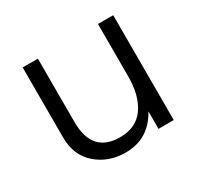

<svg xmlns="http://www.w3.org/2000/svg" viewBox="-112 -597 762 742"><g transform="rotate(-30 268.5 -226.0)"><path d="M406 -468H474V0H406V-78Q355 16 251 16Q175 16 122.5 -30Q70 -76 70 -155V-468H138V-185Q138 -46 262 -46Q334 -46 370 -97Q406 -148 406 -234Z"/></g></svg>

Font: Didact Gothic
Style: Regular
Weight: 400
Designer: Daniel Johnson
Foundry: Daniel Johnson
Version: Version 2.101;PS 002.101;hotconv 1.0.88;makeotf.lib2.5.64775